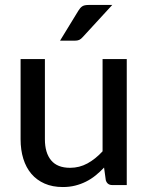

<svg xmlns="http://www.w3.org/2000/svg" viewBox="-20 -746 599 774"><path d="M491 -508V0H432.5Q412.5 0 406.5 -19.5L399.5 -70.5Q383 -53 365 -38.5Q347 -24 326.5 -13.8Q306 -3.5 283 2.2Q260 8 233.5 8Q191.5 8 159.8 -6Q128 -20 106.5 -45.2Q85 -70.5 74 -106Q63 -141.5 63 -184.5V-508H161V-184.5Q161 -130 186 -99.8Q211 -69.5 262.5 -69.5Q300 -69.5 332.5 -87.2Q365 -105 393.5 -136V-508ZM432.5 -726 314 -597Q306.5 -588.5 299.5 -585.2Q292.5 -582 281 -582H222L296 -703Q303 -714.5 311.2 -720.2Q319.5 -726 337 -726Z"/></svg>

Font: Lato 2
Style: Regular
Weight: 500
Designer: Lukasz Dziedzic with Adam Twardoch and Botio Nikoltchev
Foundry: tyPoland Lukasz Dziedzic
Version: Version 2.015; 2015-08-06; http://www.latofonts.com/